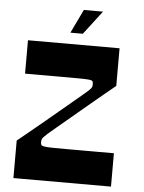

<svg xmlns="http://www.w3.org/2000/svg" viewBox="-59 -924 730 970"><g transform="rotate(5 306.5 -438.5)"><path d="M46 0V-190.2Q71 -210.9 107.4 -240.5Q143.9 -270.1 184.4 -304Q224.9 -338 263.7 -370.4Q302.5 -402.8 333.2 -428.6Q363.8 -454.4 379.1 -467.4Q397.1 -483 400.8 -490.6Q403.4 -495 403.6 -499.9Q403.8 -504.9 403.8 -512.2Q403.8 -518.8 400.4 -522.8Q397.1 -526.8 385.1 -528.3Q373.1 -529.8 347.5 -530.3Q321.8 -530.8 277.2 -530.8Q249.8 -530.8 225.5 -530.8Q201.2 -530.8 176.3 -530.8Q151.5 -530.8 123 -530.8Q94.6 -530.8 58.6 -530.8V-700H523.1V-509.1Q498.1 -488.5 462 -458.9Q425.9 -429.2 386.2 -395.6Q346.6 -362 308.2 -330.1Q269.9 -298.2 240.3 -273.2Q210.6 -248.3 196.3 -235.9Q183.7 -224.3 177.8 -217.7Q172 -211 170.7 -205.2Q169.3 -199.4 169.3 -189.8Q169.3 -181.8 173.4 -177.7Q177.4 -173.5 192.2 -171.7Q207 -169.9 238.7 -169.5Q270.4 -169.2 326.7 -169.2Q363 -169.2 393.5 -169.2Q424 -169.2 458.6 -169.2Q493.2 -169.2 540.8 -169.2V0ZM268.7 -756.9 326.5 -877.1H423.7L331.8 -756.9Z"/></g></svg>

Font: Ojuju ExtraLight
Style: Regular
Weight: 200
Designer: Chisaokwu Joboson, Mirko Velimirovic
Foundry: Udi Foundry
Version: Version 1.000